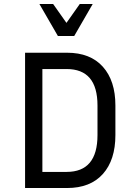

<svg xmlns="http://www.w3.org/2000/svg" viewBox="-20 -945 677 965"><path d="M106 0V-680H317Q434 -680 497 -609.5Q560 -539 560 -415V-266Q560 -141 497 -70.5Q434 0 317 0ZM315 -598H193V-81H315Q470 -81 470 -266V-415Q470 -598 315 -598ZM446 -925 353 -764H271L178 -925H247L314 -830L381 -925Z"/></svg>

Font: Inria Sans
Style: Regular
Weight: 400
Designer: Black Foundry Team
Foundry: Black Foundry
Version: Version 1.2; ttfautohint (v1.8.3)